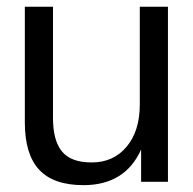

<svg xmlns="http://www.w3.org/2000/svg" viewBox="-20 -536 568 566"><path d="M226.1 9.8Q137.7 9.8 95.5 -35.6Q53.2 -81.1 53.2 -174.8V-516.1H136.2V-188Q136.2 -121.6 162.8 -89.4Q189.5 -57.1 250 -57.1Q314.5 -57.1 353.3 -103.5Q392.1 -149.9 392.1 -228V-516.1H475.1V0H396V-95.2Q348.6 9.8 226.1 9.8Z"/></svg>

Font: Creato Display
Style: Regular
Weight: 400
Version: Version 1.000